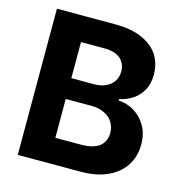

<svg xmlns="http://www.w3.org/2000/svg" viewBox="-107 -826 876 923"><g transform="rotate(15 330.5 -364.0)"><path d="M63.5 0Q63.5 -181.6 63.5 -727.5Q135.7 -727.5 354.5 -727.5Q434.6 -727.5 488.3 -703.1Q542 -679.7 569.3 -637.7Q595.7 -595.7 595.7 -541Q595.7 -498 579.1 -465.8Q561.5 -433.6 532.2 -413.1Q502.9 -393.6 464.8 -384.8Q464.8 -381.8 464.8 -377.9Q505.9 -376 542 -354.5Q579.1 -332 601.6 -293Q624 -254.9 624 -201.2Q624 -143.6 595.7 -97.7Q567.4 -52.7 511.7 -26.4Q456.1 0 374 0Q270.5 0 63.5 0ZM216.8 -126Q248 -126 342.8 -126Q406.2 -126 436.5 -150.4Q465.8 -174.8 465.8 -215.8Q465.8 -246.1 451.2 -269.5Q436.5 -293 409.2 -305.7Q382.8 -319.3 345.7 -319.3Q302.7 -319.3 216.8 -319.3Q216.8 -270.5 216.8 -126ZM216.8 -422.9Q245.1 -422.9 331.1 -422.9Q362.3 -422.9 387.7 -434.6Q412.1 -445.3 425.8 -465.8Q440.4 -486.3 440.4 -515.6Q440.4 -554.7 413.1 -579.1Q384.8 -602.5 334 -602.5Q294.9 -602.5 216.8 -602.5Q216.8 -557.6 216.8 -422.9Z"/></g></svg>

Font: DeepSea
Style: Bold
Weight: 700
Designer: Stem
Version: Version 3.019;git-0a5106e0b